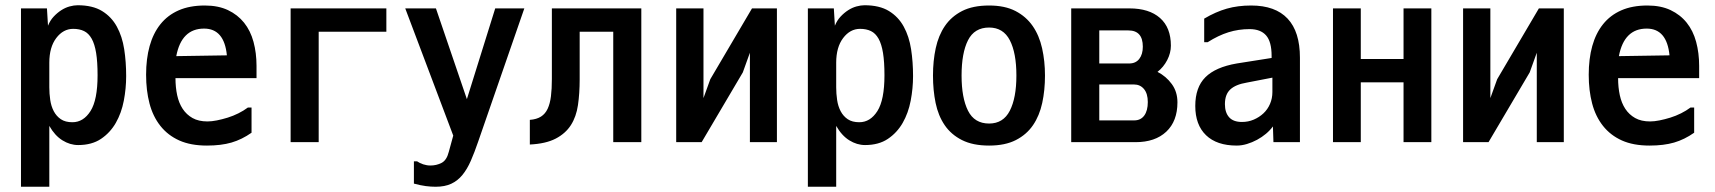

<svg xmlns="http://www.w3.org/2000/svg" viewBox="-20 -558 6540 732"><path d="M168 -225Q168 -201 171.5 -177Q175 -153 185 -134Q195 -115 212 -103.5Q229 -92 256 -92Q298 -92 325 -134.5Q352 -177 352 -271Q352 -322 346.5 -356Q341 -390 329.5 -410.5Q318 -431 300.5 -439.5Q283 -448 259 -448Q221 -448 194.5 -413Q168 -378 168 -319ZM278 -5Q247 -5 218 -23Q189 -41 168 -78V154H60V-526H159L163 -460Q171 -480 184.5 -494.5Q198 -509 213.5 -519Q229 -529 245.5 -533.5Q262 -538 276 -538Q333 -538 369 -516Q405 -494 425.5 -456.5Q446 -419 453.5 -370.5Q461 -322 461 -268Q461 -221 452 -174Q443 -127 421.5 -89.5Q400 -52 365 -28.5Q330 -5 278 -5Z M758 -449Q672 -449 652 -344L845 -347Q835 -449 758 -449ZM761 -537Q812 -537 849 -519.5Q886 -502 910.5 -471.5Q935 -441 946.5 -398.5Q958 -356 958 -307V-260H649Q649 -225 655.5 -195Q662 -165 676.5 -143Q691 -121 714 -108Q737 -95 771 -95Q787 -95 807 -99Q827 -103 848 -109.5Q869 -116 889 -126Q909 -136 925 -148H939V-52Q902 -26 862.5 -14.5Q823 -3 769 -3Q707 -3 663.5 -22.5Q620 -42 591.5 -78Q563 -114 550 -163.5Q537 -213 537 -273Q537 -334 550.5 -382.5Q564 -431 591.5 -465.5Q619 -500 661 -518.5Q703 -537 761 -537Z M1088 -526H1453V-437H1195V-16H1088Z M1558 57H1570Q1580 64 1593.5 68.5Q1607 73 1621 73Q1644 73 1663.5 63Q1683 53 1691 21L1708 -41L1525 -526H1642L1760 -180L1868 -526H1979L1803 -18Q1789 23 1775 55Q1761 87 1743 109Q1725 131 1700.5 142.5Q1676 154 1641 154Q1623 154 1603.5 151.5Q1584 149 1558 142Z M2000 -101Q2026 -103 2042.5 -113.5Q2059 -124 2068 -143.5Q2077 -163 2080.5 -191Q2084 -219 2084 -257V-526H2425V-16H2318V-437H2190V-255Q2190 -202 2183.5 -157.5Q2177 -113 2156.5 -81Q2136 -49 2098.5 -29.5Q2061 -10 2000 -7Z M2662 -184 2688 -256 2847 -526H2942V-16H2839V-357L2812 -282L2655 -16H2558V-526H2662Z M3168 -225Q3168 -201 3171.5 -177Q3175 -153 3185 -134Q3195 -115 3212 -103.5Q3229 -92 3256 -92Q3298 -92 3325 -134.5Q3352 -177 3352 -271Q3352 -322 3346.5 -356Q3341 -390 3329.5 -410.5Q3318 -431 3300.5 -439.5Q3283 -448 3259 -448Q3221 -448 3194.5 -413Q3168 -378 3168 -319ZM3278 -5Q3247 -5 3218 -23Q3189 -41 3168 -78V154H3060V-526H3159L3163 -460Q3171 -480 3184.5 -494.5Q3198 -509 3213.5 -519Q3229 -529 3245.5 -533.5Q3262 -538 3276 -538Q3333 -538 3369 -516Q3405 -494 3425.5 -456.5Q3446 -419 3453.5 -370.5Q3461 -322 3461 -268Q3461 -221 3452 -174Q3443 -127 3421.5 -89.5Q3400 -52 3365 -28.5Q3330 -5 3278 -5Z M3751 -3Q3689 -3 3647.5 -24Q3606 -45 3581.5 -81Q3557 -117 3547 -165.5Q3537 -214 3537 -270Q3537 -326 3547.5 -374.5Q3558 -423 3582.5 -459Q3607 -495 3648 -516Q3689 -537 3751 -537Q3811 -537 3851.5 -516Q3892 -495 3917 -459Q3942 -423 3953 -374Q3964 -325 3964 -270Q3964 -214 3953.5 -165.5Q3943 -117 3918.5 -81Q3894 -45 3853 -24Q3812 -3 3751 -3ZM3751 -87Q3805 -87 3830 -136Q3855 -185 3855 -270Q3855 -356 3830 -404.5Q3805 -453 3751 -453Q3695 -453 3670.5 -404.5Q3646 -356 3646 -270Q3646 -185 3670.5 -136Q3695 -87 3751 -87Z M4469 -168Q4469 -96 4426.5 -56Q4384 -16 4309 -16H4064V-526H4286Q4361 -526 4402.5 -489.5Q4444 -453 4444 -384Q4444 -356 4430 -329Q4416 -302 4393 -284Q4426 -267 4447.5 -237.5Q4469 -208 4469 -168ZM4285 -316Q4310 -316 4323.5 -333.5Q4337 -351 4337 -380Q4337 -442 4282 -442H4171V-316ZM4356 -169Q4356 -201 4341.5 -218.5Q4327 -236 4303 -236H4171V-99H4304Q4329 -99 4342.5 -117.5Q4356 -136 4356 -169Z M4831 -262 4733 -243Q4691 -236 4670.5 -217Q4650 -198 4650 -161Q4650 -129 4666 -111Q4682 -93 4715 -93Q4739 -93 4760 -102Q4781 -111 4797 -126Q4813 -141 4822 -162Q4831 -183 4831 -207ZM4571 -397V-487Q4615 -513 4657 -525Q4699 -537 4750 -537Q4842 -537 4889 -487Q4936 -437 4936 -338V-16H4835L4833 -76Q4822 -61 4806.5 -48Q4791 -35 4772.5 -25Q4754 -15 4734 -9Q4714 -3 4695 -3Q4619 -3 4578 -42.5Q4537 -82 4537 -154Q4537 -225 4575.5 -263.5Q4614 -302 4695 -316L4828 -337V-345Q4828 -399 4807 -423Q4786 -447 4744 -447Q4702 -447 4663.5 -435Q4625 -423 4584 -397Z M5437 -526V-16H5331V-244H5168V-16H5062V-526H5168V-333H5331V-526Z M5662 -184 5688 -256 5847 -526H5942V-16H5839V-357L5812 -282L5655 -16H5558V-526H5662Z M6258 -449Q6172 -449 6152 -344L6345 -347Q6335 -449 6258 -449ZM6261 -537Q6312 -537 6349 -519.5Q6386 -502 6410.5 -471.5Q6435 -441 6446.5 -398.5Q6458 -356 6458 -307V-260H6149Q6149 -225 6155.5 -195Q6162 -165 6176.5 -143Q6191 -121 6214 -108Q6237 -95 6271 -95Q6287 -95 6307 -99Q6327 -103 6348 -109.5Q6369 -116 6389 -126Q6409 -136 6425 -148H6439V-52Q6402 -26 6362.5 -14.5Q6323 -3 6269 -3Q6207 -3 6163.5 -22.5Q6120 -42 6091.5 -78Q6063 -114 6050 -163.5Q6037 -213 6037 -273Q6037 -334 6050.5 -382.5Q6064 -431 6091.5 -465.5Q6119 -500 6161 -518.5Q6203 -537 6261 -537Z"/></svg>

Font: D2Coding
Style: Bold
Weight: 700
Monospace: yes
Designer: Yong-Rak Park; Jeong-Hwan Yoon; Sang-Min Lee;
Foundry: NHN Corporation
Version: Version 1.3.2; Build 20180524